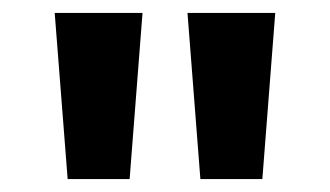

<svg xmlns="http://www.w3.org/2000/svg" viewBox="-20 -734 512 298"><path d="M407.2 -713.9 387.2 -456.1H291L271 -713.9ZM201.2 -713.9 181.2 -456.1H85L64.9 -713.9Z"/></svg>

Font: OpenSans-Bold
Style: Bold
Weight: 700
Foundry: Ascender Corporation
Version: Version 1.10